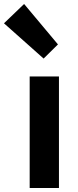

<svg xmlns="http://www.w3.org/2000/svg" viewBox="-70 -944 394 964"><path d="M79 0H226V-560H79ZM149 -650 221 -721 51 -924 -50 -827Z"/></svg>

Font: Noto Sans JP
Style: Bold
Weight: 700
Designer: Ryoko NISHIZUKA 西塚涼子 (kana, bopomofo & ideographs); Paul D. Hunt (Latin, Greek & Cyrillic); Sandoll Communications 산돌커뮤니
Foundry: Adobe
Version: Version 2.004;hotconv 1.0.118;makeotfexe 2.5.65603